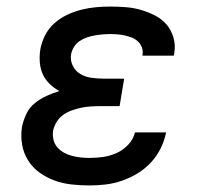

<svg xmlns="http://www.w3.org/2000/svg" viewBox="-20 -558 640 586"><path d="M253 8Q226 8 198.5 5Q171 2 146.5 -7Q122 -16 101 -31Q80 -46 66 -68Q52 -90 47.5 -116.5Q43 -143 47 -170Q51 -190 60 -209.5Q69 -229 85.5 -242.5Q102 -256 121.5 -265Q141 -274 161 -280Q145 -289 131.5 -302Q118 -315 110.5 -331.5Q103 -348 101.5 -368Q100 -388 103 -407Q107 -429 117.5 -450Q128 -471 146 -487Q164 -503 185.5 -513Q207 -523 229 -528.5Q251 -534 273 -536Q295 -538 317 -538Q341 -538 365 -536Q389 -534 411 -527.5Q433 -521 453.5 -510.5Q474 -500 488.5 -483Q503 -466 509.5 -443Q516 -420 512 -397Q512 -395 511.5 -393Q511 -391 510 -388H415Q415 -389 415 -390Q415 -391 415 -392Q417 -403 413 -413.5Q409 -424 401 -431.5Q393 -439 383 -443Q373 -447 362 -449.5Q351 -452 340 -453Q329 -454 317 -454Q305 -454 293.5 -453Q282 -452 270 -450Q258 -448 246 -444Q234 -440 223.5 -433Q213 -426 206 -415Q199 -404 197 -392Q194 -374 202 -357.5Q210 -341 225.5 -332Q241 -323 259.5 -320.5Q278 -318 296 -318H359L345 -234H282Q269 -234 255 -233Q241 -232 227 -229Q213 -226 199 -221Q185 -216 173 -207.5Q161 -199 153 -186Q145 -173 142 -159Q140 -146 143 -132.5Q146 -119 154.5 -109Q163 -99 174.5 -92.5Q186 -86 199 -82.5Q212 -79 225.5 -77.5Q239 -76 253 -76Q274 -76 295 -79Q316 -82 336 -91Q356 -100 371.5 -116.5Q387 -133 392 -154H487Q482 -129 470.5 -105.5Q459 -82 441 -62.5Q423 -43 400 -29Q377 -15 352.5 -6.5Q328 2 303 5Q278 8 253 8Z"/></svg>

Font: Iosevka Curly Slab MdExObl
Style: Regular
Weight: 500
Width: 7
Italic angle: -9°
Monospace: yes
Designer: Belleve Invis
Foundry: Belleve Invis
Version: Version 11.1.0; ttfautohint (v1.8.3)